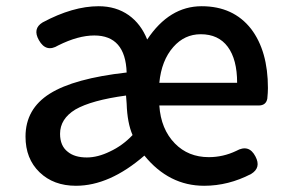

<svg xmlns="http://www.w3.org/2000/svg" viewBox="-20 -584 923 617"><path d="M224 13Q152 13 107 -30.5Q62 -74 62 -145Q62 -234 140 -283Q218 -332 387 -351Q383 -470 283 -470Q231 -470 167 -438Q128 -414 105 -455Q84 -492 117 -512Q214 -564 297 -564Q353 -564 394 -535Q433 -507 453 -457Q524 -564 628 -564Q730 -564 787 -491Q841 -420 841 -301Q841 -287 839 -267Q835 -245 811 -245H664H492Q497 -169 542 -123Q585 -79 651 -79Q697 -79 739 -99Q780 -122 801 -81Q820 -45 787 -25Q714 13 636 13Q523 13 444 -84Q332 13 224 13ZM259 -78Q294 -78 333 -97Q374 -116 406 -150Q389 -189 387 -251L385 -277Q274 -262 222 -232Q173 -202 173 -154Q173 -115 198 -96Q220 -78 259 -78ZM492 -318H617H742Q742 -393 712 -433.5Q682 -474 625 -474Q573 -474 537 -433Q499 -390 492 -318Z"/></svg>

Font: GenSenRounded JP M
Style: Regular
Weight: 500
Version: Version 1.501;PS 1;hotconv 16.6.51;makeotf.lib2.5.65220